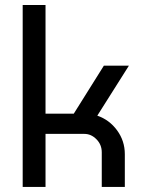

<svg xmlns="http://www.w3.org/2000/svg" viewBox="-20 -740 580 760"><path d="M490.2 -480 365.2 -282.2Q413.1 -265.6 443.6 -223.9Q474.1 -182.1 474.1 -129.9V0H382.8V-137.2Q382.8 -167.5 361.8 -188.7Q340.8 -210 314 -210H160.2V0H69.8V-720.2H160.2V-290H272L391.1 -480Z"/></svg>

Font: Laconic
Style: Regular
Weight: 400
Designer: Robby Woodard
Version: Version 1.000